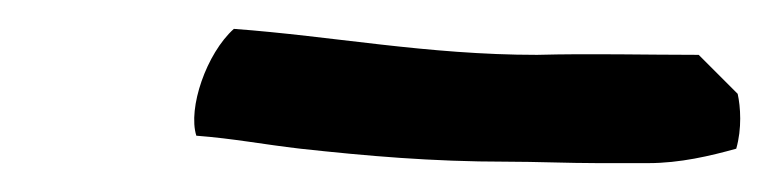

<svg xmlns="http://www.w3.org/2000/svg" viewBox="-20 -360 533 133"><path d="M116 -266C142 -264 162 -260 188 -257C234 -252 279 -248 331 -248C351 -248 374 -247 394 -247H429C451 -247 472 -252 490 -257C494 -271 493 -286 491 -295L464 -322C427 -322 389 -323 352 -322C276 -322 210 -335 142 -340C123 -323 110 -285 116 -266Z"/></svg>

Font: SolarCharger
Style: 552
Weight: 400
Designer: Mew Too
Foundry: Cannot Into Space Fonts/KineticPlasma Fonts
Version: Version 1.100